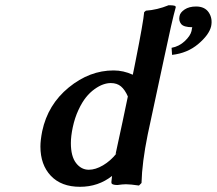

<svg xmlns="http://www.w3.org/2000/svg" viewBox="-20 -717 838 742"><path d="M737.8 -691.9Q771.5 -691.9 786.9 -668.7Q802.2 -645.5 795.9 -615.2Q788.1 -582.5 746.3 -547.1Q704.6 -511.7 645 -504.9L643.1 -532.2Q672.4 -537.6 694.1 -558.1Q715.8 -578.6 720.2 -597.2Q722.2 -610.8 723.1 -611.8Q689.9 -611.8 679.9 -624.5Q669.9 -637.2 673.8 -654.8Q676.3 -668.9 693.6 -680.4Q710.9 -691.9 737.8 -691.9ZM408.2 -396Q394 -396 378.7 -390.6Q363.3 -385.3 345.5 -372.6Q327.6 -359.9 312.3 -340.8Q296.9 -321.8 283 -291.7Q269 -261.7 261.2 -225.1Q253.9 -190.4 253.9 -164.1Q253.9 -112.8 273.9 -86.9Q293.9 -61 323.2 -61Q349.1 -61 378.2 -78.1Q407.2 -95.2 430.2 -124L426.8 -122.1Q457 -260.7 474.1 -344.2Q462.9 -370.1 447.5 -383.1Q432.1 -396 408.2 -396ZM418.9 -444.8Q457 -444.8 493.2 -428.2Q495.1 -436 498.5 -453.9Q502 -471.7 503.9 -481Q534.2 -633.3 537.1 -669.9L543.9 -675.8Q587.4 -678.7 631.8 -696.8Q647.5 -696.8 653.6 -695.1Q659.7 -693.4 659.2 -689Q645 -638.7 615.2 -497.1L550.8 -196.8Q528.8 -88.4 526.9 -9.8L517.1 0Q483.9 -4.9 466.8 -4.9Q454.1 -4.9 434.1 -2Q426.3 -2 420.7 -3.2Q415 -4.4 412.6 -6.6Q410.2 -8.8 411.1 -11.2H410.2Q411.1 -20.5 411.6 -24.2Q412.1 -27.8 413.1 -37.1Q359.9 4.9 289.1 4.9Q216.8 4.9 176.5 -37.6Q136.2 -80.1 136.2 -150.9Q136.2 -174.8 143.1 -210Q165 -313 245.6 -378.9Q326.2 -444.8 418.9 -444.8Z"/></svg>

Font: Linear Smooth
Style: Bold Italic
Weight: 700
Designer: Philipp H. Poll, Flanker
Foundry: Philipp H. Poll, reworked by Flanker
Version: Version 1.061 | FøM Fix